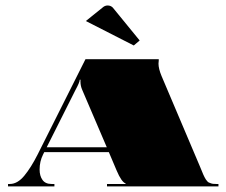

<svg xmlns="http://www.w3.org/2000/svg" viewBox="-20 -666 809 686"><path d="M286.7 -590.9 349.7 -641.6Q356.6 -646.4 364.9 -646.4Q375.4 -646.4 382.9 -639L479 -521.4L458 -503.5ZM361.5 -139.9 273.6 -345.3Q267.5 -359.3 267.5 -374.1Q267.5 -376.3 267.5 -378.5L267.9 -381.1H264.9Q264.9 -372.4 249.6 -344.4L146.9 -139.9ZM285.4 -454.5H547.2V-449.3Q546.3 -442.3 546.3 -438.8Q546.3 -420.5 557.3 -394.2L694.9 -69.9Q697.1 -65.1 700.8 -55.7Q704.5 -46.3 705.9 -43.3Q707.2 -40.2 710.4 -33.7Q713.7 -27.1 715.3 -25.1Q716.8 -23.2 720.1 -19Q723.3 -14.9 726 -14Q728.6 -13.1 732.7 -11.4Q736.9 -9.6 741.5 -9.2Q746.1 -8.7 752.2 -8.7H760.5V0H362.3V-8.7H428.8V-10.5Q413.9 -16.2 396.9 -56.4L368.9 -122.4H138.1L133.7 -113.6Q121.5 -89.2 121.5 -60.3Q121.5 -37.6 131.8 -23.2Q142 -8.7 163.9 -8.7H174.4V0H8.7V-8.7H15.3Q42.4 -8.7 66.7 -38Q90.9 -67.3 114.5 -114.1Z"/></svg>

Font: FoglihtenBlackPcs
Style: BlackPcs
Weight: 900
Version: Version 0.75